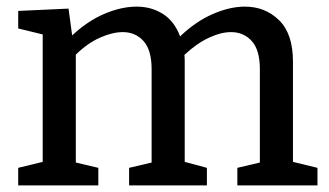

<svg xmlns="http://www.w3.org/2000/svg" viewBox="-20 -560 994 580"><path d="M277 -53V0H35V-53L109 -71V-456L35 -474V-527L187 -534L198 -453Q245 -497 296 -518.5Q347 -540 393 -540Q437 -540 472 -518Q507 -496 524 -450Q571 -495 622.5 -517.5Q674 -540 720 -540Q781 -540 823 -499Q865 -458 865 -374V-71L939 -53V0H697V-53L765 -69V-351Q765 -409 740.5 -436Q716 -463 678 -463Q647 -463 610 -445.5Q573 -428 537 -394Q538 -386 538 -377V-71L605 -53V0H370V-53L438 -69V-351Q438 -409 413.5 -436Q389 -463 351 -463Q320 -463 282.5 -446.5Q245 -430 209 -395V-69Z"/></svg>

Font: Bitter Medium
Style: Regular
Weight: 500
Designer: Sol Matas, and Bitter project Authors
Foundry: Sol Matas
Version: Version 2.001